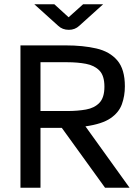

<svg xmlns="http://www.w3.org/2000/svg" viewBox="-20 -881 658 901"><path d="M76 0V-668H288Q370 -668 432.5 -653.5Q495 -639 530.5 -597.5Q566 -556 566 -476Q566 -431 552 -392Q538 -353 498.5 -326Q459 -299 381 -288L588 0H473L270 -281H170V0ZM170 -360H295Q344 -360 383.5 -367Q423 -374 446.5 -398.5Q470 -423 470 -474Q470 -526 446.5 -550Q423 -574 383.5 -581.5Q344 -589 295 -589H170ZM303 -741Q273 -741 253 -760L141 -861H235L302 -800L370 -861H464L352 -760Q332 -741 303 -741Z"/></svg>

Font: Atkinson Hyperlegible
Style: Regular
Weight: 400
Designer: Elliott Scott, Megan Eiswerth, Linus Boman, Theodore Petrosky
Foundry: Braille Institute
Version: Version 1.006; ttfautohint (v1.8.3)